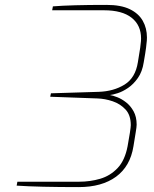

<svg xmlns="http://www.w3.org/2000/svg" viewBox="-20 -758 630 784"><path d="M301 6Q222 6 157 4.5Q92 3 48 0L51 -16H303Q348 -16 389 -28Q430 -40 460 -71.5Q490 -103 501 -161Q507 -193 510.5 -216.5Q514 -240 514 -247Q514 -288 492.5 -311Q471 -334 440 -344.5Q409 -355 378 -356L185 -363L188 -377L383 -383Q444 -385 488.5 -412.5Q533 -440 543 -504Q550 -544 552.5 -563Q555 -582 555.5 -589.5Q556 -597 556 -601Q556 -655 517.5 -685.5Q479 -716 405 -716H193L196 -732Q233 -735 287 -736.5Q341 -738 415 -738Q474 -738 510 -720.5Q546 -703 563 -673Q580 -643 580 -605Q580 -600 579.5 -592Q579 -584 576.5 -564Q574 -544 567 -504Q561 -465 543 -439.5Q525 -414 503 -399Q481 -384 460.5 -377.5Q440 -371 429 -370Q441 -368 459 -361Q477 -354 495 -340Q513 -326 525.5 -303.5Q538 -281 538 -249Q538 -240 534 -216.5Q530 -193 525 -161Q512 -79 454 -36.5Q396 6 301 6Z"/></svg>

Font: Exo Thin Thin
Style: Italic
Weight: 250
Italic angle: -9°
Version: Version 2.000